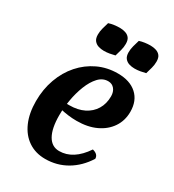

<svg xmlns="http://www.w3.org/2000/svg" viewBox="-193 -904 933 1029"><g transform="rotate(30 273.5 -389.5)"><path d="M247 15Q187 15 142.5 -15Q98 -45 74 -100Q50 -155 50 -229Q50 -303 73 -366.5Q96 -430 137.5 -477Q179 -524 235 -550.5Q291 -577 357 -577Q432 -577 474.5 -538.5Q517 -500 517 -432Q517 -377 488.5 -335Q460 -293 409.5 -269.5Q359 -246 291 -246Q264 -246 237.5 -249.5Q211 -253 187 -259L190 -299H216Q268 -299 306 -318Q344 -337 365 -371.5Q386 -406 386 -452Q386 -480 371.5 -497.5Q357 -515 333 -515Q299 -515 273.5 -487.5Q248 -460 230.5 -415.5Q213 -371 204.5 -321Q196 -271 196 -226Q196 -145 220.5 -102Q245 -59 291 -59Q378 -59 444 -157Q480 -148 480 -120Q439 -55 379 -20Q319 15 247 15ZM297 -654Q282 -650 264.5 -647Q247 -644 230 -644Q212 -644 196 -649Q180 -654 169.5 -667Q159 -680 159 -704Q159 -724 164.5 -744Q170 -764 176 -784Q191 -789 209 -791.5Q227 -794 244 -794Q261 -794 277.5 -789Q294 -784 304 -771.5Q314 -759 314 -735Q314 -714 308.5 -694.5Q303 -675 297 -654ZM487 -654Q472 -650 454.5 -647Q437 -644 420 -644Q402 -644 386 -649Q370 -654 359.5 -667Q349 -680 349 -704Q349 -724 354.5 -744Q360 -764 366 -784Q381 -789 399 -791.5Q417 -794 434 -794Q451 -794 467.5 -789Q484 -784 494 -771.5Q504 -759 504 -735Q504 -714 498.5 -694.5Q493 -675 487 -654Z"/></g></svg>

Font: Merienda
Style: Bold
Weight: 700
Designer: Eduardo Rodriguez Tunni
Foundry: Eduardo Rodriguez Tunni
Version: Version 2.001